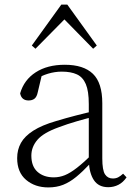

<svg xmlns="http://www.w3.org/2000/svg" viewBox="-20 -805 586 839"><path d="M191 14Q133 14 94 -19Q55 -52 55 -114Q55 -151 71.5 -180.5Q88 -210 125.5 -234Q163 -258 225 -276Q268 -289 312.5 -300.5Q357 -312 397 -321V-297Q357 -287 315.5 -275Q274 -263 237 -249Q170 -225 143.5 -194Q117 -163 117 -125Q117 -78 144 -54Q171 -30 215 -30Q240 -30 263.5 -39.5Q287 -49 316.5 -72Q346 -95 386 -134L392 -89H373Q341 -55 313 -32Q285 -9 256 2.5Q227 14 191 14ZM453 13Q411 13 390.5 -17.5Q370 -48 368 -102V-106V-350Q368 -407 355 -437.5Q342 -468 316 -480Q290 -492 250 -492Q220 -492 190 -483Q160 -474 128 -454L164 -482L145 -402Q141 -382 131 -374Q121 -366 105 -366Q74 -366 68 -397Q85 -456 136 -489Q187 -522 263 -522Q345 -522 386 -482.5Q427 -443 427 -354V-113Q427 -61 439 -43Q451 -25 473 -25Q486 -25 496 -30Q506 -35 518 -46L533 -30Q518 -8 497.5 2.5Q477 13 453 13ZM387 -592 239 -743H284L135 -592L119 -606L248 -785H274L403 -606Z"/></svg>

Font: Noto Serif SC
Style: Regular
Weight: 200
Designer: Ryoko NISHIZUKA 西塚涼子 (kana & ideographs); Frank Grießhammer (Latin, Greek & Cyrillic); Wenlong ZHANG 张文龙 (bopomofo); San
Foundry: Adobe
Version: Version 2.001;hotconv 1.1.0;makeotfexe 2.6.0